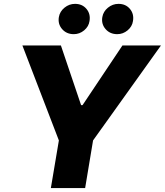

<svg xmlns="http://www.w3.org/2000/svg" viewBox="-20 -959 841 979"><path d="M94.1 -727.3H290.5L393.5 -422.9H400.9L604.4 -727.3H800.8L454.5 -242.9L414.1 0H239.3L280.2 -242.9ZM356.2 -784.8Q319.2 -784.8 296.7 -810.7Q274.1 -836.6 280.2 -872.2Q285.2 -900.6 308.9 -919.9Q332.7 -939.3 362.6 -939.3Q399.5 -939.3 421 -913.5Q442.5 -887.8 436.4 -851.6Q432.5 -823.9 409.1 -804.3Q385.7 -784.8 356.2 -784.8ZM577.8 -784.8Q540.8 -784.8 518.3 -810.7Q495.7 -836.6 501.8 -872.2Q506.7 -900.6 530.5 -919.9Q554.3 -939.3 584.2 -939.3Q621.1 -939.3 642.6 -913.5Q664.1 -887.8 658 -851.6Q654.1 -823.9 630.7 -804.3Q607.2 -784.8 577.8 -784.8Z"/></svg>

Font: Inter UI Extra Bold
Style: Italic
Weight: 800
Italic angle: 9.39999°
Designer: Rasmus Andersson
Foundry: rsms
Version: 3.2;8d6f07862